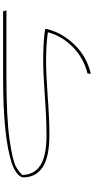

<svg xmlns="http://www.w3.org/2000/svg" viewBox="304 -924 620 1269"><g transform="rotate(90 614.5 -290.0)"><path d="M1153 -132Q1149 -109 1122.5 -89Q1096 -69 1055 -56Q879 0 496 0H55L49 -22H491Q758 -22 898.5 -42Q1039 -62 1079 -83.5Q1119 -105 1137 -128Q1135 -206 1073 -246.5Q1011 -287 872 -287Q763 -287 603 -275Q457 -265 383 -265Q246 -265 172 -278L174 -296Q200 -394 277.5 -473.5Q355 -553 468 -580L466 -558Q363 -532 290 -459.5Q217 -387 194 -296Q275 -284 386 -284Q462 -284 606 -294Q766 -306 872 -306Q1019 -306 1086 -261Q1153 -216 1153 -132Z"/></g></svg>

Font: FiraGO Thin
Style: Italic
Weight: 100
Italic angle: -8°
Designer: bBox Type GmbH
Foundry: bBox Type GmbH
Version: Version 1.001